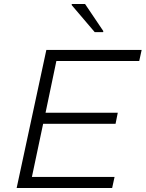

<svg xmlns="http://www.w3.org/2000/svg" viewBox="-20 -937 726 957"><path d="M63 0 211 -688H686L674 -633H261L207 -375H567L556 -320H195L139 -55H551L539 0ZM452 -777 337 -912 338 -917H404L495 -782L494 -777Z"/></svg>

Font: Saira SemiExpanded Light
Style: Italic
Weight: 300
Width: 6
Italic angle: -12°
Designer: Hector Gatti with collaboration of the Omnibus-Type team
Foundry: Omnibus-Type
Version: Version 1.101